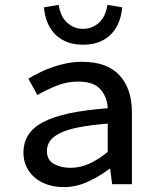

<svg xmlns="http://www.w3.org/2000/svg" viewBox="-20 -754 640 786"><path d="M241 12Q206 12 175.5 2Q145 -8 123 -26.5Q101 -45 88.5 -71Q76 -97 76 -129Q76 -170 95.5 -201Q115 -232 156.5 -254Q198 -276 263.5 -290Q329 -304 421 -311Q419 -356 391.5 -388Q364 -420 299 -420Q254 -420 211.5 -403Q169 -386 133 -365L96 -432Q116 -444 141 -456.5Q166 -469 194.5 -479Q223 -489 253.5 -495Q284 -501 316 -501Q418 -501 469 -446Q520 -391 520 -294V0H439L431 -63H428Q389 -33 340.5 -10.5Q292 12 241 12ZM269 -67Q308 -67 345.5 -84Q383 -101 421 -132V-248Q349 -242 301 -232.5Q253 -223 224.5 -208.5Q196 -194 184 -176Q172 -158 172 -136Q172 -99 200.5 -83Q229 -67 269 -67ZM320 -571Q279 -571 249.5 -584Q220 -597 201 -618.5Q182 -640 172 -667.5Q162 -695 160 -724L220 -734Q223 -715 230 -697.5Q237 -680 249.5 -666.5Q262 -653 279.5 -644.5Q297 -636 320 -636Q343 -636 360.5 -644.5Q378 -653 390.5 -666.5Q403 -680 410 -697.5Q417 -715 420 -734L480 -724Q478 -695 468 -667.5Q458 -640 439 -618.5Q420 -597 390.5 -584Q361 -571 320 -571Z"/></svg>

Font: Source Code Pro Medium
Style: Regular
Weight: 500
Monospace: yes
Designer: Paul D. Hunt, Teo Tuominen
Foundry: Adobe Systems Incorporated
Version: Version 2.030;PS 1.000;hotconv 16.6.51;makeotf.lib2.5.65220